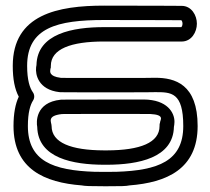

<svg xmlns="http://www.w3.org/2000/svg" viewBox="-20 -623 732 668"><path d="M263.9 22C274.9 24.3 293.2 25 343.5 25H351C402.4 25 418.2 24.7 430.7 22C559.4 12.1 667.6 -34.6 667.6 -184.5C667.6 -329.9 589.1 -352.5 519.9 -352.4C506.2 -352.4 493.1 -351.9 481 -351.9C430.8 -351.9 385.5 -351.9 347.3 -351.8C309.1 -351.9 263.8 -351.9 213.6 -351.9C206.3 -351.9 201 -352.1 191.6 -352.2C149.2 -357.5 154.2 -374.4 155.3 -383C155.9 -388.2 156.9 -381.7 156.9 -393.9C156.9 -452.8 226.8 -478.6 342 -478.6C453.5 -478.6 612 -478.5 612 -478.5C646.4 -478.5 665 -511.5 665 -540.6C665 -569.7 646.3 -602.6 612.1 -602.6C612.1 -602.6 503.6 -603.4 342 -603.4C182.1 -603.4 24.4 -573.4 24.4 -393.9C24.4 -347.6 31.2 -313 45.3 -286.6C33.6 -262 27 -227.9 27 -184.5C27 -34.6 135.2 12.1 263.9 22ZM385.9 -25.3C376.7 -25.3 364.3 -25 351 -25H343.6C330.3 -25 317.9 -25.3 308.7 -25.3C165.4 -30.2 77 -62.1 77 -184.5C77 -231 85.2 -258.3 95.2 -273.7C100.8 -282.4 100.2 -294 94.4 -301.9C83.7 -316.8 74.4 -344.4 74.4 -393.9C74.4 -526.6 178.9 -553.4 342 -553.4C495 -553.4 600.5 -552.7 611 -552.7C612.2 -551.5 615 -547.3 615 -540.6C615 -533.7 611.9 -529.4 611 -528.5C596.8 -528.5 448.2 -528.6 342 -528.6C234.2 -528.6 109.4 -506.7 106.9 -396.6C106.4 -394.5 106 -391.9 105.6 -388.6C102.7 -364.1 112.9 -310.7 187.2 -302.4C187.9 -302.3 188.9 -302.3 189.5 -302.3C197.4 -302.1 205.4 -301.9 213.6 -301.9C263.9 -301.9 308.9 -301.9 347.3 -301.8C385.8 -301.9 430.7 -301.9 481 -301.9C494.4 -301.9 507.5 -302.4 519.9 -302.4C575.6 -302.5 617.6 -302.3 617.6 -184.5C617.6 -62.1 529.2 -30.2 385.9 -25.3ZM480.6 -276.8C465.7 -276.8 424.7 -276.6 381.6 -276.7C336.5 -276.6 278.6 -276.4 211 -276.4C205.1 -276.4 199.2 -276.3 193.5 -276.2C192.8 -276.2 191.9 -276.1 191.4 -276.1C101.8 -266.9 106.4 -196.2 109.5 -181.7C112 -71.8 235.4 -50.3 341.1 -49.8C343.2 -49.8 345.2 -49.8 347.3 -49.8C349.4 -49.8 351.4 -49.8 353.5 -49.8C460.2 -50.3 582.6 -72.8 585.1 -181.7C585.9 -185.8 586.9 -191.3 587 -198.9C587.4 -231.3 561.8 -276 480.6 -276.8ZM502.5 -226.4C554.8 -223.9 537.4 -205.7 537 -198.2C536.6 -191 535.1 -197.6 535.1 -184.5C535.1 -126.2 466.9 -100.3 353.4 -99.8C351.4 -99.8 349.3 -99.8 347.3 -99.8C345.3 -99.8 343.2 -99.8 341.2 -99.8C227.7 -100.3 159.5 -126.2 159.5 -184.5C159.5 -198.4 141 -220 195.5 -226.2C200.7 -226.3 206 -226.4 211 -226.4C278.5 -226.4 336.9 -226.6 381.6 -226.7C436.5 -226.6 502.5 -226.4 502.5 -226.4Z"/></svg>

Font: Hi.
Style: Regular
Weight: 400
Designer: Mew Too, Robert Jablonski
Foundry: Cannot Into Space Fonts
Version: Version 1.996